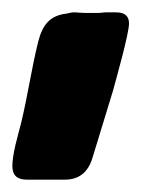

<svg xmlns="http://www.w3.org/2000/svg" viewBox="-28 -176 245 311"><path d="M-8 93C-8 108 0 115 15 115H77C100 115 115 103 122 79L155 -29C161 -51 181 -122 181 -138C181 -150 174 -156 160 -156H143L132 -155H115C103 -155 96 -156 93 -156C88 -156 84 -155 80 -154C53 -151 41 -136 34 -109C23 -65 17 -21 6 24C3 35 0 47 -3 59C-6 72 -8 84 -8 93Z"/></svg>

Font: Bangerz
Style: Regular
Weight: 400
Designer: vernon adams
Foundry: Vernon Adams
Version: Version 2.10;December 28, 2023;FontCreator 13.0.0.2683 64-bi